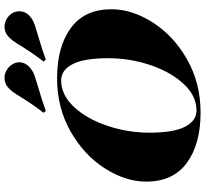

<svg xmlns="http://www.w3.org/2000/svg" viewBox="-49 -846 909 851"><g transform="rotate(-90 405.5 -420.5)"><path d="M26 -227Q26 -318 84.5 -410Q143 -502 248 -562Q353 -622 484 -622Q624 -622 707 -561Q790 -500 790 -381Q790 -290 731.5 -198Q673 -106 568 -46Q463 14 332 14Q192 14 109 -47Q26 -108 26 -227ZM243 -213Q243 -105 269.5 -54.5Q296 -4 341 -4Q406 -4 459 -61Q512 -118 542.5 -208.5Q573 -299 573 -395Q573 -503 546.5 -553.5Q520 -604 475 -604Q410 -604 357 -547Q304 -490 273.5 -399.5Q243 -309 243 -213ZM398 -778Q414 -805 424.5 -819Q435 -833 448 -843Q465 -855 486 -855Q503 -855 518.5 -846.5Q534 -838 544 -823Q555 -807 555 -790Q555 -774 546.5 -760Q538 -746 522 -735Q511 -727 493.5 -721Q476 -715 463.5 -711.5Q451 -708 445 -706Q386 -689 340 -672L331 -682Q360 -718 398 -778ZM625 -778Q641 -805 651.5 -819Q662 -833 675 -843Q692 -855 712 -855Q729 -855 745 -846.5Q761 -838 771 -823Q781 -809 781 -790Q781 -756 749 -735Q738 -727 720.5 -721Q703 -715 690.5 -711.5Q678 -708 672 -706Q613 -689 567 -672L558 -682Q587 -718 625 -778Z"/></g></svg>

Font: Playfair Display SC Black
Style: Italic
Weight: 900
Italic angle: -14°
Designer: Claus Eggers Sørensen
Foundry: Claus Eggers Sørensen
Version: Version 1.200; ttfautohint (v1.6)